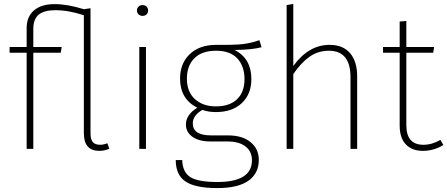

<svg xmlns="http://www.w3.org/2000/svg" viewBox="-20 -760 2283 980"><path d="M528 -29 538 -1Q514 10 487 10Q408 10 408 -80V-682Q331 -708 262 -708Q206 -708 178 -685.5Q150 -663 150 -612V-520H295L290 -491H150V0H116V-491H29V-520H116V-616Q116 -675 153.5 -707Q191 -739 259 -739Q324 -739 408 -713L442 -718V-79Q442 -49 453.5 -35Q465 -21 492 -21Q509 -21 528 -29Z M707 -734Q721 -734 728.5 -726Q736 -718 736 -707Q736 -695 728.5 -687Q721 -679 707 -679Q695 -679 687 -687Q679 -695 679 -707Q679 -718 687 -726Q695 -734 707 -734ZM725 -520V0H691V-520Z M1304 -555 1315 -519Q1268 -506 1177 -505Q1263 -462 1263 -356Q1263 -280 1214.5 -234Q1166 -188 1082 -188Q1044 -188 1013 -199Q964 -171 964 -130Q964 -69 1057 -69H1143Q1217 -69 1259 -34.5Q1301 0 1301 56Q1301 125 1248 162.5Q1195 200 1089 200Q977 200 927 166.5Q877 133 877 57H910Q912 119 951.5 144Q991 169 1089 169Q1266 169 1266 58Q1266 13 1233 -12.5Q1200 -38 1140 -38H1054Q995 -38 962 -62Q929 -86 929 -124Q929 -175 987 -210Q899 -255 899 -359Q899 -436 948.5 -483.5Q998 -531 1083 -531Q1183 -530 1224 -535.5Q1265 -541 1304 -555ZM1083 -501Q1010 -501 972 -462.5Q934 -424 934 -359Q934 -291 975 -254Q1016 -217 1082 -217Q1152 -217 1190 -253.5Q1228 -290 1228 -356Q1228 -422 1191.5 -461.5Q1155 -501 1083 -501Z M1662 -531Q1731 -531 1767 -488.5Q1803 -446 1803 -371V0H1769V-366Q1769 -501 1659 -501Q1603 -501 1560 -470.5Q1517 -440 1477 -382V0H1443V-734L1477 -740V-423Q1555 -531 1662 -531Z M2228 -46 2243 -20Q2195 10 2138 10Q2083 10 2051.5 -23Q2020 -56 2020 -119V-491H1935V-520H2020V-650L2054 -653V-520H2196L2191 -491H2054V-121Q2054 -21 2141 -21Q2185 -21 2228 -46Z"/></svg>

Font: Fira Sans UltraLight
Style: Regular
Weight: 200
Designer: Carrois Corporate & Edenspiekermann AG
Foundry: Carrois Corporate GbR & Edenspiekermann AG
Version: Version 4.106;PS 004.106;hotconv 1.0.70;makeotf.lib2.5.58329